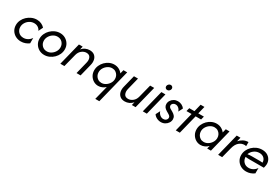

<svg xmlns="http://www.w3.org/2000/svg" viewBox="85 -1732 4496 3081"><g transform="rotate(30 2333.5 -192.0)"><path d="M235.4 8.3Q179.9 8.3 134.7 -16.7Q89.6 -41.7 63.5 -85.1Q37.5 -128.5 37.5 -182.6Q37.5 -230.6 58 -274.3Q78.5 -318.1 114.2 -351.7Q150 -385.4 195.5 -405.2Q241 -425 291 -425Q334.7 -425 372.6 -408Q410.4 -391 436.8 -361.8L397.2 -280.6Q383.3 -313.2 352.8 -333.7Q322.2 -354.2 279.2 -354.2Q235.4 -354.2 197.6 -331.2Q159.7 -308.3 136.8 -270.8Q113.9 -233.3 113.9 -190.3Q113.9 -137.5 149.3 -100Q184.7 -62.5 243.1 -62.5Q286.8 -62.5 324 -84.7Q361.1 -106.9 382.6 -141.7V-41Q352.1 -18.1 314.9 -4.9Q277.8 8.3 235.4 8.3Z M668.8 8.3Q614.6 8.3 570.8 -16.7Q527.1 -41.7 501 -85.1Q475 -128.5 475 -182.6Q475 -230.6 494.8 -274.3Q514.6 -318.1 549 -351.7Q583.3 -385.4 627.4 -405.2Q671.5 -425 720.1 -425Q774.3 -425 818.1 -400Q861.8 -375 887.8 -331.9Q913.9 -288.9 913.9 -234Q913.9 -186.1 894.1 -142.4Q874.3 -98.6 839.9 -64.9Q805.6 -31.2 761.5 -11.5Q717.4 8.3 668.8 8.3ZM676.4 -62.5Q718.8 -62.5 755.2 -85.4Q791.7 -108.3 814.6 -145.8Q837.5 -183.3 837.5 -226.4Q837.5 -279.2 802.8 -316.7Q768.1 -354.2 712.5 -354.2Q670.8 -354.2 634 -331.2Q597.2 -308.3 574.3 -270.8Q551.4 -233.3 551.4 -190.3Q551.4 -137.5 586.5 -100Q621.5 -62.5 676.4 -62.5Z M966 0 1070.1 -416.7H1139.6L1125 -357.6Q1154.9 -391.7 1192.4 -408.3Q1229.9 -425 1268.1 -425Q1324.3 -425 1357.6 -397.6Q1391 -370.1 1401 -325.3Q1411.1 -280.6 1397.9 -227.8L1341 0H1266L1322.2 -226.4Q1336.1 -281.9 1317 -322.2Q1297.9 -362.5 1242.4 -362.5Q1198.6 -362.5 1158 -330.9Q1117.4 -299.3 1102.1 -239.6L1041 0Z M1733.3 208.3 1798.6 -48.6Q1772.2 -24.3 1738.5 -9.4Q1704.9 5.6 1667.4 5.6Q1619.4 5.6 1578.8 -19.1Q1538.2 -43.8 1513.5 -86.5Q1488.9 -129.2 1488.9 -182.6Q1488.9 -229.9 1508.3 -272.9Q1527.8 -316 1561.1 -349.7Q1594.4 -383.3 1637.2 -402.8Q1679.9 -422.2 1726.4 -422.2Q1773.6 -422.2 1812.8 -402.1Q1852.1 -381.9 1877.8 -347.2L1895.1 -416.7H1964.6L1808.3 208.3ZM1688.2 -62.5Q1729.9 -62.5 1766.3 -85.8Q1802.8 -109 1825.7 -146.5Q1848.6 -184 1848.6 -226.4Q1848.6 -261.1 1833 -289.9Q1817.4 -318.8 1789.9 -336.5Q1762.5 -354.2 1725.7 -354.2Q1684 -354.2 1647.6 -330.9Q1611.1 -307.6 1588.2 -270.5Q1565.3 -233.3 1565.3 -190.3Q1565.3 -156.2 1580.9 -127.1Q1596.5 -97.9 1624.3 -80.2Q1652.1 -62.5 1688.2 -62.5Z M2162.5 8.3Q2106.2 8.3 2072.9 -19.1Q2039.6 -46.5 2029.5 -91.3Q2019.4 -136.1 2032.6 -188.9L2089.6 -416.7H2164.6L2108.3 -190.3Q2095.1 -135.4 2113.9 -94.8Q2132.6 -54.2 2188.2 -54.2Q2231.9 -54.2 2272.6 -85.8Q2313.2 -117.4 2328.5 -177.1L2389.6 -416.7H2464.6L2360.4 0H2291L2305.6 -59Q2275.7 -25 2238.2 -8.3Q2200.7 8.3 2162.5 8.3Z M2493.8 0 2597.9 -416.7H2672.9L2568.8 0ZM2661.1 -491.7Q2642.4 -491.7 2629.5 -504.2Q2616.7 -516.7 2616.7 -535.4Q2616.7 -557.6 2633.7 -574.7Q2650.7 -591.7 2672.2 -591.7Q2691 -591.7 2703.8 -579.2Q2716.7 -566.7 2716.7 -547.9Q2716.7 -525.7 2700 -508.7Q2683.3 -491.7 2661.1 -491.7Z M2828.5 5.6Q2787.5 5.6 2750.3 -13.5Q2713.2 -32.6 2694.4 -63.2L2734.7 -141.7Q2746.5 -104.2 2775.3 -80.6Q2804.2 -56.9 2838.9 -56.9Q2868.1 -56.9 2888.2 -74.7Q2908.3 -92.4 2908.3 -118.1Q2908.3 -134 2899.3 -145.5Q2890.3 -156.9 2872.2 -168.1L2826.4 -195.1Q2794.4 -213.9 2778.1 -237.5Q2761.8 -261.1 2761.8 -291.7Q2761.8 -327.1 2780.9 -356.9Q2800 -386.8 2832.3 -404.9Q2864.6 -422.9 2904.2 -422.9Q2943.1 -422.9 2977.4 -405.2Q3011.8 -387.5 3028.5 -359L2988.2 -280.6Q2978.5 -316.7 2952.8 -338.2Q2927.1 -359.7 2895.8 -359.7Q2868.1 -359.7 2849.3 -343.4Q2830.6 -327.1 2830.6 -304.2Q2830.6 -288.9 2838.9 -277.4Q2847.2 -266 2859.7 -258.3L2909 -229.9Q2942.4 -210.4 2959.7 -186.8Q2977.1 -163.2 2977.1 -130.6Q2977.1 -94.4 2956.9 -63.2Q2936.8 -31.9 2903.1 -13.2Q2869.4 5.6 2828.5 5.6Z M3104.9 0 3193.1 -354.2H3098.6L3114.6 -416.7H3210.4L3244.4 -555.6H3315.3L3281.2 -416.7H3385.4L3369.4 -354.2H3268.1L3179.9 0Z M3563.2 5.6Q3515.3 5.6 3474.7 -19.1Q3434 -43.8 3409.4 -86.5Q3384.7 -129.2 3384.7 -182.6Q3384.7 -229.9 3404.2 -272.9Q3423.6 -316 3456.9 -349.7Q3490.3 -383.3 3533 -402.8Q3575.7 -422.2 3622.2 -422.2Q3669.4 -422.2 3708.7 -402.1Q3747.9 -381.9 3773.6 -347.2L3791 -416.7H3860.4L3756.2 0H3686.8L3701.4 -55.6Q3673.6 -27.8 3638.2 -11.1Q3602.8 5.6 3563.2 5.6ZM3584 -62.5Q3625.7 -62.5 3662.2 -85.8Q3698.6 -109 3721.5 -146.5Q3744.4 -184 3744.4 -226.4Q3744.4 -261.1 3728.8 -289.9Q3713.2 -318.8 3685.8 -336.5Q3658.3 -354.2 3621.5 -354.2Q3579.9 -354.2 3543.4 -330.9Q3506.9 -307.6 3484 -270.5Q3461.1 -233.3 3461.1 -190.3Q3461.1 -156.2 3476.7 -127.1Q3492.4 -97.9 3520.1 -80.2Q3547.9 -62.5 3584 -62.5Z M3889.6 0 3993.8 -416.7H4063.2L4044.4 -340.3Q4075.7 -377.1 4117.7 -399Q4159.7 -420.8 4209.7 -420.8V-345.8Q4197.2 -350 4179.9 -350Q4122.9 -350 4078.8 -311.5Q4034.7 -272.9 4014.6 -194.4L3964.6 0Z M4410.4 8.3Q4353.5 8.3 4308.3 -16.7Q4263.2 -41.7 4237.2 -85.1Q4211.1 -128.5 4211.1 -182.6Q4211.1 -230.6 4231.2 -274.3Q4251.4 -318.1 4286.5 -351.7Q4321.5 -385.4 4367.4 -405.2Q4413.2 -425 4464.6 -425Q4528.5 -425 4571.5 -395.5Q4614.6 -366 4631.9 -318.8Q4649.3 -271.5 4636.1 -218.1L4628.5 -187.5H4356.2Q4338.9 -187.5 4321.9 -188.9Q4304.9 -190.3 4287.5 -192.4Q4288.2 -137.5 4323.6 -100Q4359 -62.5 4416.7 -62.5Q4460.4 -62.5 4497.6 -84.7Q4534.7 -106.9 4556.2 -141.7V-41Q4525.7 -18.1 4488.5 -4.9Q4451.4 8.3 4410.4 8.3ZM4291.7 -243.8Q4332.6 -250 4371.5 -250H4509.7Q4525 -250 4539.6 -249Q4554.2 -247.9 4568.8 -246.5Q4570.8 -293.8 4538.5 -326Q4506.2 -358.3 4451.4 -358.3Q4395.8 -358.3 4352.1 -325.3Q4308.3 -292.4 4291.7 -243.8Z"/></g></svg>

Font: Afacad
Style: Italic
Weight: 400
Italic angle: -14°
Designer: Kristian Moeller
Foundry: Dicotype
Version: Version 1.000